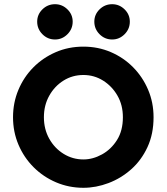

<svg xmlns="http://www.w3.org/2000/svg" viewBox="-20 -888 793 914"><path d="M377 6Q308 6 247 -20Q186 -46 140 -92Q94 -138 68 -199Q42 -260 42 -330Q42 -399 67.5 -460Q93 -521 138.5 -567Q184 -613 245 -639.5Q306 -666 377 -666Q447 -666 507.5 -640Q568 -614 613.5 -568Q659 -522 685 -461Q711 -400 711 -330Q711 -250 682 -187.5Q653 -125 604.5 -82Q556 -39 496.5 -16.5Q437 6 377 6ZM377 -129Q422 -129 465.5 -153Q509 -177 537 -221.5Q565 -266 565 -330Q565 -388 539 -433Q513 -478 470.5 -504.5Q428 -531 377 -531Q325 -531 282.5 -504.5Q240 -478 214.5 -432.5Q189 -387 189 -330Q189 -273 214.5 -227.5Q240 -182 283 -155.5Q326 -129 377 -129ZM514 -700Q479 -700 454 -725Q429 -750 429 -785Q429 -819 454 -843.5Q479 -868 514 -868Q548 -868 573 -843.5Q598 -819 598 -785Q598 -750 573 -725Q548 -700 514 -700ZM242 -700Q207 -700 182 -725Q157 -750 157 -785Q157 -819 182 -843.5Q207 -868 242 -868Q276 -868 301 -843.5Q326 -819 326 -785Q326 -750 301 -725Q276 -700 242 -700Z"/></svg>

Font: Lil Grotesk Black
Style: Regular
Weight: 900
Designer: Bastien Sozeau
Foundry: NBR — Bastien Sozeau
Version: Version 3.003; ttfautohint (v1.8.4.7-5d5b);gftools[0.9.33]